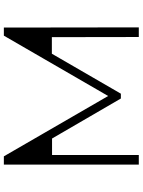

<svg xmlns="http://www.w3.org/2000/svg" viewBox="108 -848 740 996"><g transform="rotate(-90 478.0 -350.0)"><path d="M833 -700C833 -700 791 -700 791 -700C791 -700 478 -159 478 -159C478 -159 165 -700 165 -700C165 -700 122 -700 122 -700C122 -700 122 0 122 0C122 0 172 0 172 0C172 0 172 -597 172 -597C172 -597 465 -93 465 -93C465 -93 490 -93 490 -93C490 -93 783 -599 783 -599C783 -599 784 0 784 0C784 0 834 0 834 0C834 0 833 -700 833 -700ZM172 -597C172 -597 153 -450 153 -450C153 -450 282 -450 282 -450C282 -450 172 -597 172 -597ZM783 -599C783 -599 673 -451 673 -451C673 -451 802 -451 802 -451C802 -451 783 -599 783 -599Z"/></g></svg>

Font: TamingNoise
Style: Regular
Weight: 500
Designer: Julieta Ulanovsky
Foundry: Julieta Ulanovsky
Version: ""